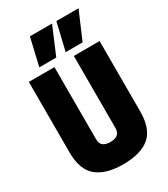

<svg xmlns="http://www.w3.org/2000/svg" viewBox="-226 -1036 1007 1149"><g transform="rotate(-30 277.5 -461.5)"><path d="M33 -214V-700H210V-202Q210 -170 228 -157Q246 -144 277 -144Q309 -144 326.5 -158Q344 -172 344 -202V-700H522V-214Q522 -93 460 -41.5Q398 10 276 10Q158 10 95.5 -41.5Q33 -93 33 -214ZM313 -744 358 -933H511L430 -744ZM131 -744 175 -933H328L248 -744Z"/></g></svg>

Font: Georama SemiCondensed ExtraBold
Style: Regular
Weight: 800
Width: 4
Designer: Jean-Baptiste Levee
Foundry: Production Type
Version: Version 1.000